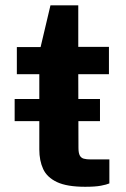

<svg xmlns="http://www.w3.org/2000/svg" viewBox="-20 -693 473 718"><path d="M353.9 -322.8V-240H34.8V-322.8ZM387.4 -415.6H272.7L273.4 -140.1Q273.4 -120.9 278.3 -111.7Q283.2 -102.5 293.4 -99.6Q303.6 -96.8 319.6 -96.8H389V-7.1Q378.8 -2.7 357.6 1.4Q336.4 5.5 298.5 5.5Q230.3 5.5 193.1 -12.1Q155.8 -29.7 141.4 -61Q127 -92.4 127 -133.9V-415.6H43V-517H131.8L168.7 -673H272.7V-517.7H387.4Z"/></svg>

Font: Public Sans Thin
Style: Regular
Weight: 100
Designer: The Public Sans project authors (U.S. Web Design System). Libre Franklin designed by Pablo Impallari and Rodrigo Fuenzal
Version: Version 1.008